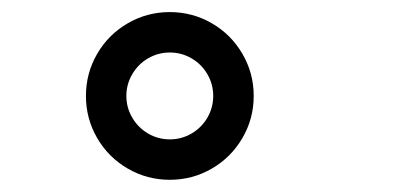

<svg xmlns="http://www.w3.org/2000/svg" viewBox="-20 -610 640 313"><path d="M256.8 -590.3Q293.9 -590.3 325.4 -572Q356.9 -553.7 375.2 -522.2Q393.6 -490.7 393.6 -453.6Q393.6 -416.5 375.2 -385Q356.9 -353.5 325.4 -335.2Q293.9 -316.9 256.8 -316.9Q219.7 -316.9 188.2 -335.2Q156.7 -353.5 138.4 -385Q120.1 -416.5 120.1 -453.6Q120.1 -490.7 138.4 -522.2Q156.7 -553.7 188.2 -572Q219.7 -590.3 256.8 -590.3ZM256.8 -382.8Q275.9 -382.8 292.2 -392.3Q308.6 -401.9 318.1 -418.2Q327.6 -434.6 327.6 -453.6Q327.6 -472.7 318.1 -489Q308.6 -505.4 292.2 -514.9Q275.9 -524.4 256.8 -524.4Q237.8 -524.4 221.4 -514.9Q205.1 -505.4 195.6 -489Q186 -472.7 186 -453.6Q186 -434.6 195.6 -418.2Q205.1 -401.9 221.4 -392.3Q237.8 -382.8 256.8 -382.8Z"/></svg>

Font: Courier Prime Code
Style: Regular
Weight: 400
Designer: Alan Dague-Greene
Foundry: Quote-Unquote Apps
Version: Version 3.0318